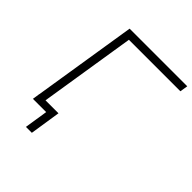

<svg xmlns="http://www.w3.org/2000/svg" viewBox="-229 -852 1147 1147"><g transform="rotate(45 344.5 -278.5)"><path d="M179 148 202 0H90L97 -47H259L229 148ZM90 0 202 -705H689L681 -655H246L142 0Z"/></g></svg>

Font: Nunito Sans 7pt SemiExpanded ExtraLight
Style: Italic
Weight: 250
Width: 6
Italic angle: -9°
Designer: Vernon Adams
Foundry: Vernon Adams
Version: Version 3.101;gftools[0.9.27]